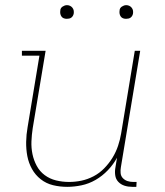

<svg xmlns="http://www.w3.org/2000/svg" viewBox="-20 -717 640 745"><path d="M241 8Q212 8 185.5 1.5Q159 -5 138 -21.5Q117 -38 104 -61.5Q91 -85 86 -111.5Q81 -138 81.5 -166.5Q82 -195 87 -223L133 -501H65V-520H157L107 -220Q103 -194 102 -168.5Q101 -143 106 -119Q111 -95 122.5 -73.5Q134 -52 153.5 -37.5Q173 -23 197.5 -17Q222 -11 248 -11Q272 -11 296 -16Q320 -21 343 -33Q366 -45 384.5 -64Q403 -83 416.5 -105Q430 -127 438 -151Q446 -175 450 -199L503 -520H524L449 -68Q447 -57 448 -45.5Q449 -34 456.5 -26Q464 -18 474.5 -14.5Q485 -11 497 -11H510L509 8H493Q477 8 463 3.5Q449 -1 439 -11.5Q429 -22 427 -37.5Q425 -53 428 -68L434 -105Q420 -79 398.5 -56.5Q377 -34 351 -19Q325 -4 296.5 2Q268 8 241 8ZM469 -644Q463 -644 457.5 -646Q452 -648 448.5 -653Q445 -658 444 -664Q443 -670 444 -676Q444 -681 446.5 -685Q449 -689 453 -691.5Q457 -694 461 -695.5Q465 -697 470 -697Q476 -697 481.5 -694.5Q487 -692 491 -687Q495 -682 496 -676Q497 -670 496 -664Q495 -659 492.5 -655Q490 -651 486.5 -648.5Q483 -646 478.5 -645Q474 -644 469 -644ZM239 -644Q233 -644 227.5 -646Q222 -648 218.5 -653Q215 -658 214 -664Q213 -670 214 -676Q214 -681 216.5 -685Q219 -689 223 -691.5Q227 -694 231 -695.5Q235 -697 240 -697Q246 -697 251.5 -694.5Q257 -692 261 -687Q265 -682 266 -676Q267 -670 266 -664Q265 -659 262.5 -655Q260 -651 256.5 -648.5Q253 -646 248.5 -645Q244 -644 239 -644Z"/></svg>

Font: Iosevka Etoile Thin
Style: Italic
Weight: 100
Italic angle: -9°
Designer: Belleve Invis
Foundry: Belleve Invis
Version: Version 22.1.2; ttfautohint (v1.8.4)